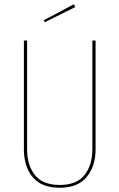

<svg xmlns="http://www.w3.org/2000/svg" viewBox="-20 -871 560 900"><path d="M428 -171Q428 -92 386.5 -41.5Q345 9 260 9Q174 9 133 -41Q92 -91 92 -171V-681H107V-172Q107 -96 144 -50Q181 -4 260 -4Q339 -4 376 -50.5Q413 -97 413 -172V-681H428ZM333 -838 190 -767 185 -776 326 -851Z"/></svg>

Font: Fira Sans Compressed Hair
Style: Regular
Weight: 100
Width: 1
Designer: bBox Type GmbH & Carrois Corporate GbR & Edenspiekermann AG
Foundry: bBox Type GmbH & Carrois Corporate GbR & Edenspiekermann AG
Version: Version 4.301